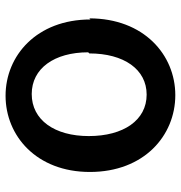

<svg xmlns="http://www.w3.org/2000/svg" viewBox="0 -605 650 690"><g transform="rotate(90 325.0 -260.0)"><path d="M50 -260C50 -67 180 45 324 45C468 45 598 -66 598 -258C598 -453 467 -565 322 -565C177 -565 46 -452 46 -256ZM172 -256C172 -380 229 -462 320 -462C412 -462 469 -379 469 -254C469 -131 411 -49 318 -49C226 -49 168 -130 168 -252Z"/></g></svg>

Font: GenEiGothic-pro-SemiBold
Style: Regular
Weight: 500
Designer: Ryoko NISHIZUKA (kana & ideographs); Paul D. Hunt (Latin, Greek & Cyrillic); Wenlong ZHANG (bopomofo); Sandoll Communica
Foundry: Adobe Systems Incorporated; o_tamon
Version: Version 1.000.140830